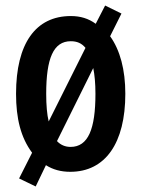

<svg xmlns="http://www.w3.org/2000/svg" viewBox="-20 -611 512 694"><path d="M433 -272C433 -359 414 -430 378 -480L419 -562L360 -591L326 -525C300 -544 271 -553 236 -553C109 -553 38 -454 38 -272C38 -183 55 -114 96 -59L49 34L109 63L146 -14C171 2 200 10 234 10C361 10 433 -94 433 -272ZM147 -272C147 -400 173 -462 236 -462C258 -462 275 -455 289 -438L156 -172C150 -197 147 -230 147 -272ZM325 -272C325 -145 299 -80 235 -80C216 -80 199 -87 186 -101L317 -365C322 -341 325 -310 325 -272Z"/></svg>

Font: Noto Sans Devanagari ExtraCondensed SemiBold
Style: Regular
Weight: 600
Width: 2
Designer: Jelle Bosma - Monotype Design Team
Foundry: Monotype Imaging Inc.
Version: Version 2.004